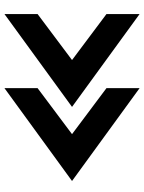

<svg xmlns="http://www.w3.org/2000/svg" viewBox="90 -708 660 881"><g transform="rotate(90 420.5 -268.0)"><path d="M45 -578 471 -268 45 42V-110L256 -268L45 -426ZM385 -578 811 -268 385 42V-110L596 -268L385 -426Z"/></g></svg>

Font: Akshar
Style: Bold
Weight: 700
Designer: Tall Chai
Foundry: Tall Chai
Version: Version 1.000